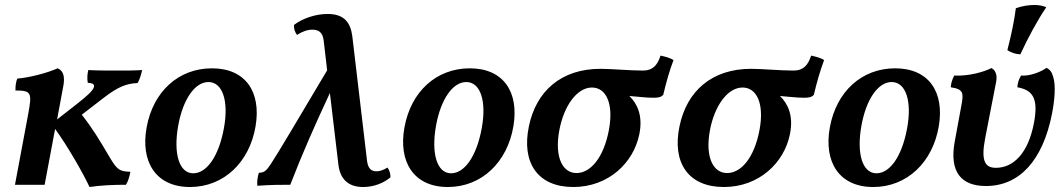

<svg xmlns="http://www.w3.org/2000/svg" viewBox="-20 -741 4260 770"><path d="M532 -408C541 -424 546 -442 550 -460C517 -458 482 -458 456 -458C418 -458 371 -458 334 -460C330 -442 329 -426 332 -409C351 -408 359 -403 357 -393C354 -378 328 -355 287 -323L209 -262L235 -402C240 -437 233 -458 211 -467C172 -449 95 -429 50 -426C43 -413 42 -395 42 -378C106 -378 109 -370 93 -283L40 0H159L201 -224C254 -151 316 -41 339 9C384 2 436 0 485 0C494 -14 499 -32 503 -52C460 -54 451 -58 420 -110C380 -178 352 -225 308 -281L395 -348C453 -393 487 -406 532 -408Z M742 9C878 9 981 -91 1005 -235C1028 -371 966 -467 830 -467C696 -467 594 -374 568 -230C543 -93 604 9 742 9ZM755 -46C699 -46 674 -124 695 -239C714 -342 761 -412 816 -412C873 -412 898 -335 878 -227C857 -112 808 -46 755 -46Z M1534 -69C1516 -58 1502 -54 1490 -54C1469 -54 1456 -65 1452 -96L1393 -595C1386 -650 1361 -685 1294 -685C1245 -685 1193 -667 1159 -641C1158 -625 1163 -612 1171 -601C1193 -615 1213 -622 1233 -622C1258 -622 1274 -611 1278 -579L1292 -459C1171 -256 1094 -125 1066 -83C1047 -54 1039 -49 1018 -48C1013 -31 1010 -11 1012 4C1066 0 1111 0 1144 0C1195 -131 1241 -235 1303 -368L1337 -82C1343 -27 1373 9 1436 9C1478 9 1518 -6 1546 -30C1546 -45 1542 -58 1534 -69Z M1776 9C1912 9 2015 -91 2039 -235C2062 -371 2000 -467 1864 -467C1730 -467 1628 -374 1602 -230C1577 -93 1638 9 1776 9ZM1789 -46C1733 -46 1708 -124 1729 -239C1748 -342 1795 -412 1850 -412C1907 -412 1932 -335 1912 -227C1891 -112 1842 -46 1789 -46Z M2629 -518C2617 -481 2599 -458 2559 -458C2505 -458 2433 -465 2388 -465C2231 -465 2130 -376 2101 -234C2071 -90 2135 9 2279 9C2420 9 2521 -88 2544 -203C2559 -277 2536 -325 2504 -356C2545 -353 2570 -349 2600 -349C2616 -349 2631 -350 2640 -361C2651 -408 2664 -455 2681 -500C2668 -509 2647 -514 2629 -518ZM2422 -220C2401 -108 2348 -47 2292 -47C2237 -47 2203 -109 2223 -218C2241 -315 2293 -390 2354 -390C2410 -390 2442 -327 2422 -220Z M3233 -518C3221 -481 3203 -458 3163 -458C3109 -458 3037 -465 2992 -465C2835 -465 2734 -376 2705 -234C2675 -90 2739 9 2883 9C3024 9 3125 -88 3148 -203C3163 -277 3140 -325 3108 -356C3149 -353 3174 -349 3204 -349C3220 -349 3235 -350 3244 -361C3255 -408 3268 -455 3285 -500C3272 -509 3251 -514 3233 -518ZM3026 -220C3005 -108 2952 -47 2896 -47C2841 -47 2807 -109 2827 -218C2845 -315 2897 -390 2958 -390C3014 -390 3046 -327 3026 -220Z M3482 9C3618 9 3721 -91 3745 -235C3768 -371 3706 -467 3570 -467C3436 -467 3334 -374 3308 -230C3283 -93 3344 9 3482 9ZM3495 -46C3439 -46 3414 -124 3435 -239C3454 -342 3501 -412 3556 -412C3613 -412 3638 -335 3618 -227C3597 -112 3548 -46 3495 -46Z M4072 -523C4102 -588 4140 -659 4176 -712C4163 -718 4146 -721 4128 -721C4105 -721 4079 -717 4054 -708C4048 -661 4037 -606 4020 -540C4034 -530 4053 -524 4072 -523ZM3934 5C4068 5 4162 -97 4199 -285C4209 -336 4215 -397 4204 -432C4198 -454 4190 -462 4177 -469C4157 -454 4112 -435 4075 -438C4066 -424 4061 -408 4060 -391C4121 -380 4145 -348 4127 -250C4104 -126 4044 -68 3974 -68C3931 -68 3913 -94 3931 -187L3975 -413C3980 -439 3973 -460 3956 -468C3927 -453 3866 -435 3807 -438C3799 -423 3794 -408 3793 -391C3845 -383 3845 -368 3835 -315L3809 -174C3786 -50 3836 5 3934 5Z"/></svg>

Font: Vollkorn Semibold
Style: Italic
Weight: 600
Italic angle: -11°
Designer: Friedrich Althausen
Foundry: Friedrich Althausen
Version: Version 4.015;PS 004.015;hotconv 1.0.88;makeotf.lib2.5.64775